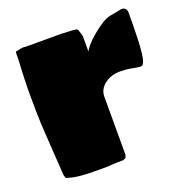

<svg xmlns="http://www.w3.org/2000/svg" viewBox="-109 -668 751 782"><g transform="rotate(-20 266.0 -277.0)"><path d="M185 15Q135 15 107 12Q79 9 58 2Q52 2 50 -3Q46 -12 46 -23L35 -192Q33 -220 32 -244Q31 -268 30.5 -296.5Q30 -325 30 -364V-393L31 -435L33 -485L35 -522Q35 -539 35 -543.5Q35 -548 36 -551Q36 -554 40 -554Q49 -554 58 -558Q60 -558 62 -558Q64 -558 68 -559Q70 -559 73.5 -559Q77 -559 79 -558H220Q235 -558 240 -558Q245 -558 249 -557L280 -556Q292 -555 297.5 -554Q303 -553 306 -547L314 -519V-453Q338 -493 401 -537Q427 -556 452 -560Q477 -564 494 -568Q506 -571 514 -564.5Q522 -558 522 -545Q522 -420 516 -370.5Q510 -321 494 -322Q476 -323 455.5 -327.5Q435 -332 408 -332Q367 -332 339.5 -310.5Q312 -289 312 -257V-7Q312 -2 310 -1Q309 0 309 4Q308 8 304 8Q305 8 301 10L296 12Q257 12 222 15Z"/></g></svg>

Font: Sigmar
Style: Regular
Weight: 400
Designer: Vernon Adams
Foundry: Vernon Adams
Version: Version 1.000; ttfautohint (v1.8.4.7-5d5b);gftools[0.9.24]